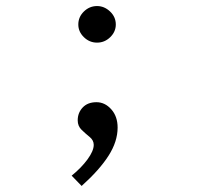

<svg xmlns="http://www.w3.org/2000/svg" viewBox="-20 -447 665 635"><path d="M301 -306Q276 -306 257.5 -324Q239 -342 239 -366Q239 -391 257.5 -409Q276 -427 301 -427Q325 -427 344 -409Q363 -391 363 -366Q363 -342 344.5 -324Q326 -306 301 -306ZM250 168 217 134Q249 108 269.5 80Q290 52 290 32Q290 17 276.5 6Q263 -5 250 -17.5Q237 -30 237 -49Q237 -74 253.5 -91.5Q270 -109 299 -109Q327 -109 348 -85.5Q369 -62 369 -25Q369 21 339 68Q309 115 250 168Z"/></svg>

Font: Inconsolata Expanded Thin
Style: Regular
Weight: 100
Width: 7
Monospace: yes
Designer: Raph Levien, Cyreal, Brenton Simpson
Foundry: Raph Levien, Cyreal, Google
Version: Version 3.100; ttfautohint (v1.8.4.7-5d5b)